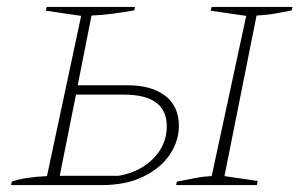

<svg xmlns="http://www.w3.org/2000/svg" viewBox="-20 -536 873 556"><path d="M12 0 14 -10Q50 -23 116 -26L215 -490L113 -505L115 -516H371L369 -506Q341 -501 307.5 -496.5Q274 -492 245 -491L205 -289H351Q419 -289 458.5 -258.5Q498 -228 498 -172Q498 -127 471.5 -88Q445 -49 395 -24.5Q345 0 274 0ZM490 0 492 -10Q518 -15 543.5 -20Q569 -25 593 -26L693 -490L590 -505L593 -516H827L825 -506Q804 -502 781 -497.5Q758 -493 723 -491L630 -26L726 -12L724 0ZM153 -27H324Q386 -38 424.5 -77.5Q463 -117 463 -170Q463 -262 339 -262H200Z"/></svg>

Font: Piazzolla SC Thin
Style: Italic
Weight: 100
Italic angle: -11.3°
Designer: Juan Pablo del Peral
Foundry: Huerta Tipografica
Version: Version 1.330